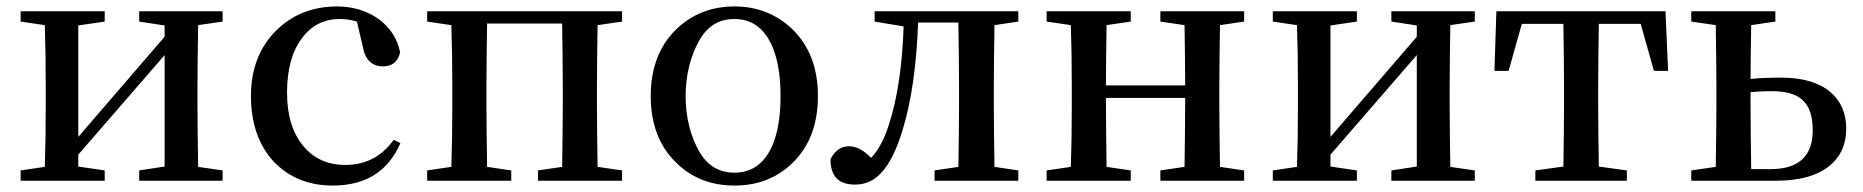

<svg xmlns="http://www.w3.org/2000/svg" viewBox="-20 -561 5782 596"><path d="M305 0V-32L223 -44V-81L491 -390V-44L412 -32V0H671V-32L595 -43C594 -118 593 -181 593 -232V-294C593 -345 594 -408 595 -483L671 -494V-526H412V-494L491 -482V-447L223 -136V-482L305 -494V-526H44V-494L119 -483C121 -427 122 -364 122 -294V-232C122 -162 121 -99 119 -43L44 -32V0Z M1013 15C1115 15 1185 -29 1223 -117L1202 -127C1165 -75 1115 -49 1052 -49C998 -49 955 -68 922 -107C888 -148 871 -203 871 -273C871 -344 886 -401 917 -442C946 -482 986 -502 1035 -502C1054 -502 1072 -499 1088 -494L1106 -417C1113 -376 1134 -355 1169 -355C1197 -355 1215 -369 1222 -398C1207 -482 1127 -541 1027 -541C952 -541 890 -517 839 -468C786 -416 759 -348 759 -263C759 -178 783 -110 830 -59C877 -10 938 15 1013 15Z M1567 0V-32L1492 -43C1491 -118 1490 -181 1490 -232V-294C1490 -349 1491 -413 1492 -488H1725C1726 -413 1727 -349 1727 -294V-232C1727 -181 1726 -118 1725 -43L1650 -32V0H1911V-32L1835 -43C1834 -118 1833 -181 1833 -232V-294C1833 -345 1834 -408 1835 -483L1911 -494V-526H1306V-494L1381 -483C1383 -427 1384 -364 1384 -294V-232C1384 -162 1383 -99 1381 -43L1306 -32V0Z M2260 15C2333 15 2393 -9 2441 -56C2493 -107 2519 -176 2519 -263C2519 -349 2493 -418 2440 -470C2391 -517 2331 -541 2260 -541C2188 -541 2128 -517 2079 -470C2026 -418 2000 -349 2000 -263C2000 -176 2026 -108 2078 -57C2126 -9 2187 15 2260 15ZM2260 -25C2214 -25 2179 -45 2154 -85C2093 -184 2093 -341 2154 -441C2179 -482 2214 -502 2260 -502C2305 -502 2340 -482 2365 -441C2390 -400 2403 -340 2403 -263C2403 -185 2390 -126 2365 -85C2340 -45 2305 -25 2260 -25Z M2634 12C2665 12 2691 1 2713 -22C2740 -49 2763 -95 2782 -158C2809 -246 2825 -357 2830 -491H2955C2956 -416 2957 -351 2957 -294V-232C2957 -181 2956 -118 2955 -43L2881 -32V0H3141V-32L3067 -43C3066 -118 3065 -181 3065 -232V-294C3065 -345 3066 -408 3067 -483L3141 -494V-526H2695V-494L2785 -479C2781 -358 2766 -256 2739 -173C2725 -129 2707 -95 2684 -71C2661 -95 2638 -107 2615 -107C2591 -107 2572 -94 2558 -67C2558 -14 2583 12 2634 12Z M3490 0V-32L3415 -43C3414 -118 3413 -189 3413 -257H3659C3659 -189 3658 -118 3657 -43L3582 -32V0H3842V-32L3767 -43C3766 -118 3765 -181 3765 -232V-294C3765 -345 3766 -408 3767 -483L3842 -494V-526H3582V-494L3657 -483C3658 -411 3659 -349 3659 -296H3413C3413 -349 3414 -411 3415 -483L3490 -494V-526H3229V-494L3304 -483C3306 -427 3307 -364 3307 -294V-232C3307 -162 3306 -99 3304 -43L3229 -32V0Z M4192 0V-32L4110 -44V-81L4378 -390V-44L4299 -32V0H4558V-32L4482 -43C4481 -118 4480 -181 4480 -232V-294C4480 -345 4481 -408 4482 -483L4558 -494V-526H4299V-494L4378 -482V-447L4110 -136V-482L4192 -494V-526H3931V-494L4006 -483C4008 -427 4009 -364 4009 -294V-232C4009 -162 4008 -99 4006 -43L3931 -32V0Z M5030 0V-32L4943 -44C4942 -119 4941 -181 4941 -232V-294C4941 -348 4942 -412 4943 -487H5073L5114 -341H5158L5150 -526H4625L4619 -341H4663L4704 -487H4833C4834 -412 4835 -348 4835 -294V-232C4835 -181 4834 -119 4833 -44L4746 -32V0Z M5493 0C5565 0 5620 -15 5659 -46C5694 -75 5711 -113 5711 -162C5711 -210 5694 -248 5661 -276C5626 -305 5576 -320 5509 -320C5475 -320 5443 -319 5414 -316C5414 -362 5415 -418 5416 -483L5491 -494V-526H5230V-494L5306 -483C5307 -408 5308 -345 5308 -294V-232C5308 -181 5307 -118 5306 -43L5230 -32V0ZM5416 -36C5415 -112 5414 -177 5414 -232V-275C5436 -277 5458 -278 5479 -278C5568 -278 5607 -243 5607 -156C5607 -76 5563 -36 5476 -36Z"/></svg>

Font: AllPunType SemiBold
Style: Regular
Weight: 600
Version: 1.0